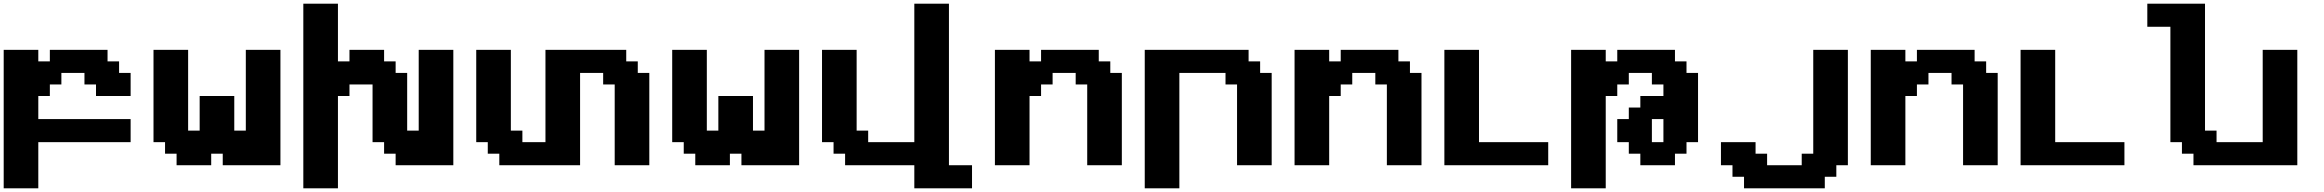

<svg xmlns="http://www.w3.org/2000/svg" viewBox="-20 -895 12588 1040"><path d="M0 125H187.5V-125H687.5V-250H187.5V-375H250V-437.5H312.5V-500H437.5V-437.5H500V-375H687.5V-500H625V-562.5H562.5V-625H250V-562.5H187.5V-625H0Z M1186.5 0H1499V-625H1311.5V-187.5H1249V-375H1061.5V-187.5H999V-625H811.5V-125H874V-62.5H936.5V0H1124V-62.5H1186.5Z M1623 125H1810.5V-375H1873V-437.5H1998V-125H2060.5V-62.5H2123V0H2435.5V-625H2248V-187.5H2185.5V-500H2123V-562.5H2060.5V-625H1873V-562.5H1810.5V-875H1623Z M3309.6 0H3497.1V-500H3434.6V-562.5H3372.1V-625H2934.6V-125H2809.6V-187.5H2747.1V-625H2559.6V-125H2622.1V-62.5H2684.6V0H3122.1V-500H3247.1V-437.5H3309.6Z M3996.1 0H4308.6V-625H4121.1V-187.5H4058.6V-375H3871.1V-187.5H3808.6V-625H3621.1V-125H3683.6V-62.5H3746.1V0H3933.6V-62.5H3996.1Z M4932.6 125H5245.1V0H5120.1V-875H4932.6V-125H4682.6V-187.5H4620.1V-625H4432.6V-125H4495.1V-62.5H4557.6V0H4932.6Z M5869.1 0H6056.6V-500H5994.1V-562.5H5931.6V-625H5619.1V-562.5H5556.6V-625H5369.1V0H5556.6V-375H5619.1V-437.5H5681.6V-500H5806.6V-437.5H5869.1Z M6180.7 125H6368.2V-500H6618.2V-437.5H6680.7V0H6868.2V-500H6805.7V-562.5H6743.2V-625H6180.7Z M7492.2 0H7679.7V-500H7617.2V-562.5H7554.7V-625H7242.2V-562.5H7179.7V-625H6992.2V0H7179.7V-375H7242.2V-437.5H7304.7V-500H7429.7V-437.5H7492.2Z M7803.7 0H8366.2V-125H7991.2V-625H7803.7Z M8490.2 125H8677.7V-375H8740.2V-437.5H8802.7V-500H8927.7V-437.5H8990.2V-375H8865.2V-312.5H8802.7V-250H8740.2V-125H8802.7V-62.5H8865.2V0H9052.7V-62.5H9115.2V-125H9177.7V-500H9115.2V-562.5H9052.7V-625H8740.2V-562.5H8677.7V-625H8490.2ZM8990.2 -125H8927.7V-250H8990.2Z M9426.8 125H9864.3V62.5H9926.8V0H9989.3V-625H9801.8V-62.5H9739.3V0H9551.8V-62.5H9489.3V-125H9301.8V0H9364.3V62.5H9426.8Z M10613.3 0H10800.8V-500H10738.3V-562.5H10675.8V-625H10363.3V-562.5H10300.8V-625H10113.3V0H10300.8V-375H10363.3V-437.5H10425.8V-500H10550.8V-437.5H10613.3Z M10924.8 0H11487.3V-125H11112.3V-625H10924.8Z M11861.3 0H12423.8V-625H12236.3V-125H11986.3V-187.5H11923.8V-875H11611.3V-750H11736.3V-125H11798.8V-62.5H11861.3Z"/></svg>

Font: Faithful 32x
Style: Semibold
Weight: 400
Foundry: Faithful Resource Pack
Version: Version 1.0; January 27, 2023